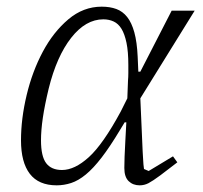

<svg xmlns="http://www.w3.org/2000/svg" viewBox="-20 -544 610 576"><path d="M401 -249 408 -89Q409 -77 409.5 -64Q410 -51 412 -37L426 -31L499 -75L512 -57L461 -18Q438 -1 425.5 5.5Q413 12 399 12Q379 12 366 -0.5Q353 -13 353 -40Q353 -68 356 -121L359 -177H354L340 -154Q310 -104 285 -71.5Q260 -39 237.5 -20.5Q215 -2 193.5 5Q172 12 150 12Q96 12 69.5 -22.5Q43 -57 43 -123Q43 -188 60 -259Q77 -330 108.5 -389Q140 -448 185 -486Q230 -524 285 -524Q310 -524 329 -517Q348 -510 361.5 -493Q375 -476 383 -447Q391 -418 393 -374L395 -329H401L495 -512H564ZM166 -34Q204 -34 246.5 -72.5Q289 -111 342 -209L362 -249L364 -302Q365 -313 365 -325Q365 -337 365 -349Q365 -389 359.5 -415.5Q354 -442 344.5 -457.5Q335 -473 321 -479.5Q307 -486 290 -486Q237 -486 193.5 -430.5Q150 -375 126 -278Q114 -228 108.5 -190.5Q103 -153 103 -123Q103 -75 118.5 -54.5Q134 -34 166 -34Z"/></svg>

Font: IBM Plex Serif Light
Style: Italic
Weight: 300
Italic angle: -14°
Designer: Mike Abbink, Paul van der Laan, Pieter van Rosmalen
Foundry: Bold Monday
Version: Version 3.001